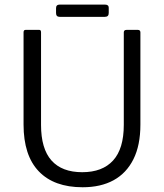

<svg xmlns="http://www.w3.org/2000/svg" viewBox="-20 -796 708 829"><path d="M336.8 12.5Q213.3 12.5 147.5 -56.2Q81.7 -124.8 81.7 -258.2V-656.5Q81.7 -666.8 90.3 -667H149.7Q157.2 -667 157.2 -656.2V-256.8Q157.2 -153.7 202.3 -103.1Q247.5 -52.5 335 -52.5Q422.2 -52.5 468.3 -103.1Q514.5 -153.7 514.5 -256.8V-656.2Q514.5 -667 526.7 -667H575.3Q586 -667 586.2 -656.2V-258.2Q586.2 -168.5 556 -108.3Q525.8 -48.2 470.4 -17.8Q415 12.5 336.8 12.5ZM222 -739.8V-761.2Q222 -776.2 238.2 -776.2H432.7Q449.5 -776.2 449.5 -762.7V-740Q449.5 -723.3 433.3 -723.3H237.3Q222 -723.3 222 -739.8Z"/></svg>

Font: Vivano Light
Style: Regular
Weight: 300
Designer: Joe Prince, Josias Burgherr
Version: Version 2.064;September 19, 2022;FontCreator 14.0.0.2877 64-